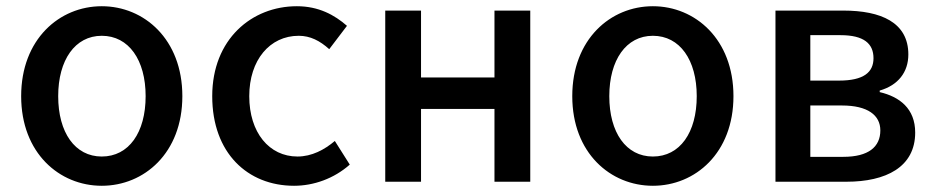

<svg xmlns="http://www.w3.org/2000/svg" viewBox="-20 -584 3003 617"><path d="M307 13C443 13 566 -92 566 -275C566 -458 443 -564 307 -564C171 -564 48 -458 48 -275C48 -92 171 13 307 13ZM307 -81C221 -81 167 -158 167 -275C167 -391 221 -469 307 -469C394 -469 448 -391 448 -275C448 -158 394 -81 307 -81Z M925 13C988 13 1053 -10 1104 -55L1056 -131C1023 -103 982 -81 936 -81C845 -81 781 -158 781 -275C781 -391 847 -469 940 -469C977 -469 1008 -453 1038 -426L1095 -501C1055 -536 1004 -564 934 -564C789 -564 662 -458 662 -275C662 -92 776 13 925 13Z M1218 0H1333V-234H1569V0H1684V-550H1569V-335H1333V-550H1218Z M2078 13C2214 13 2337 -92 2337 -275C2337 -458 2214 -564 2078 -564C1942 -564 1819 -458 1819 -275C1819 -92 1942 13 2078 13ZM2078 -81C1992 -81 1938 -158 1938 -275C1938 -391 1992 -469 2078 -469C2165 -469 2219 -391 2219 -275C2219 -158 2165 -81 2078 -81Z M2472 0H2700C2827 0 2921 -47 2921 -158C2921 -235 2871 -273 2807 -288V-293C2866 -310 2899 -352 2899 -409C2899 -512 2811 -550 2690 -550H2472ZM2584 -325V-471H2681C2756 -471 2787 -444 2787 -397C2787 -352 2756 -325 2676 -325ZM2584 -80V-245H2686C2768 -245 2809 -214 2809 -165C2809 -112 2771 -80 2690 -80Z"/></svg>

Font: Noto Sans HK Medium
Style: Regular
Weight: 500
Designer: Ryoko NISHIZUKA 西塚涼子 (kana, bopomofo & ideographs); Paul D. Hunt (Latin, Greek & Cyrillic); Sandoll Communications 산돌커뮤니
Foundry: Adobe
Version: Version 2.002;hotconv 1.0.116;makeotfexe 2.5.65601